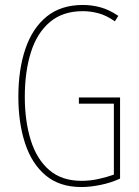

<svg xmlns="http://www.w3.org/2000/svg" viewBox="-20 -837 560 774"><path d="M298 -444H464V-117Q427 -100 385 -91.5Q343 -83 308 -83Q220 -83 164 -130Q108 -177 81 -259.5Q54 -342 54 -447Q54 -557 82.5 -640.5Q111 -724 168.5 -770.5Q226 -817 314 -817Q350 -817 385 -807.5Q420 -798 457 -773L443 -751Q409 -775 377 -783.5Q345 -792 314 -792Q233 -792 181 -748Q129 -704 104.5 -626Q80 -548 80 -447Q80 -349 104 -272Q128 -195 178.5 -151.5Q229 -108 309 -108Q343 -108 377 -115.5Q411 -123 439 -133V-419H298Z"/></svg>

Font: Noto Sans Kannada UI ExtraCondensed Thin
Style: Regular
Weight: 100
Width: 2
Designer: Jelle Bosma - Monotype Design Team
Foundry: Monotype Imaging Inc.
Version: Version 2.005; ttfautohint (v1.8.4.7-5d5b)